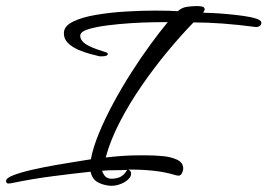

<svg xmlns="http://www.w3.org/2000/svg" viewBox="-110 -577 883 634"><path d="M249 36Q226 33 210 23Q194 13 189 -10Q125 -3 63 5Q1 13 -68 27Q-72 28 -75.5 28.5Q-79 29 -82 29Q-90 29 -90 20Q-90 11 -65.5 1.5Q-41 -8 -3.5 -16.5Q34 -25 74 -32Q114 -39 146 -44Q178 -49 190 -51Q197 -89 216.5 -136.5Q236 -184 264 -236Q292 -288 324 -338Q356 -388 387.5 -431Q419 -474 444 -504H437Q426 -504 394 -503.5Q362 -503 322 -500.5Q282 -498 243.5 -493Q205 -488 180 -480Q155 -472 155 -459Q155 -444 172 -432Q189 -420 235 -406Q246 -403 246 -399Q246 -391 226 -391Q224 -391 221 -391Q218 -391 215 -392Q206 -394 187.5 -399Q169 -404 149 -412.5Q129 -421 115 -434.5Q101 -448 101 -466Q100 -490 130 -505Q160 -520 207.5 -528Q255 -536 306.5 -539Q358 -542 401 -542Q427 -542 447 -541.5Q467 -541 477 -540Q490 -552 507.5 -554.5Q525 -557 541 -557Q547 -557 556.5 -555.5Q566 -554 566 -545L561 -535Q569 -535 591 -534Q613 -533 640.5 -530.5Q668 -528 693.5 -524.5Q719 -521 736 -515.5Q753 -510 753 -502Q753 -494 746.5 -490.5Q740 -487 733 -488Q619 -503 529 -503Q489 -462 444.5 -408.5Q400 -355 358.5 -295Q317 -235 285.5 -174Q254 -113 239 -57Q265 -60 291.5 -62Q318 -64 344 -64H376Q400 -64 427.5 -61.5Q455 -59 475 -49.5Q495 -40 495 -20Q495 -14 491 -5.5Q487 3 479 3L472 2Q436 -9 398.5 -13Q361 -17 323 -17H314Q323 -13 323 -3Q323 7 311.5 17Q300 27 283 32.5Q266 38 249 36ZM254 13Q268 14 283 9Q298 4 310 -16Q294 -15 269 -15Q244 -15 227 -13Q229 -6 235 2.5Q241 11 254 13Z"/></svg>

Font: Corinthia
Style: Bold
Weight: 700
Designer: Robert E. Leuschke
Foundry: Robert E. Leuschke
Version: Version 1.013; ttfautohint (v1.8.3)